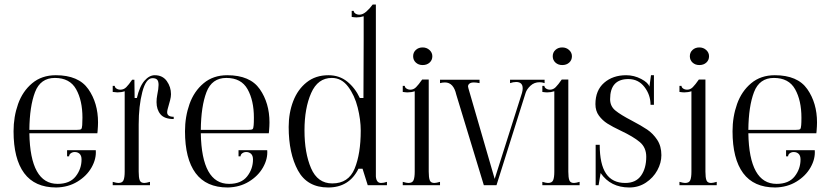

<svg xmlns="http://www.w3.org/2000/svg" viewBox="-20 -820 3672 850"><path d="M40 -239Q40 -303 60 -359.5Q80 -416 122.5 -451.5Q165 -487 227 -487Q328 -487 371 -425.5Q414 -364 414 -278Q414 -263 412 -239L411 -230H110Q114 -6 235 -6Q289 -6 315 -39Q341 -72 341 -114Q341 -131 332.5 -139Q324 -147 311 -147Q301 -147 293.5 -141.5Q286 -136 286 -128H277V-155H404Q407 -117 385.5 -79Q364 -41 323 -16Q282 9 229 10Q134 10 87 -53.5Q40 -117 40 -239ZM344 -266Q345 -277 345 -299Q345 -375 317 -425Q289 -475 223 -475Q159 -475 135 -412Q111 -349 110 -245H318Q336 -245 339.5 -248.5Q343 -252 344 -266Z M728 -358Q720 -332 720 -323Q720 -303 749 -303V-293Q708 -293 690.5 -314Q673 -335 673 -368Q673 -384 676 -399Q682 -428 682 -444Q682 -461 675.5 -467.5Q669 -474 655 -474Q626 -474 610 -412.5Q594 -351 594 -269V-60Q594 -34 598.5 -22Q603 -10 619 -10Q627 -10 644 -15V0H479V-15Q496 -10 504 -10Q522 -10 527 -22.5Q532 -35 532 -60V-416Q517 -411 500 -411Q493 -411 479 -413V-440H488Q488 -433 495.5 -428Q503 -423 513 -423Q528 -423 539 -434Q550 -445 565 -467H575L576 -386H586Q598 -438 619.5 -462.5Q641 -487 665 -487Q700 -487 718.5 -461Q737 -435 737 -403Q737 -391 733 -376Q729 -361 728 -358Z M799 -239Q799 -303 819 -359.5Q839 -416 881.5 -451.5Q924 -487 986 -487Q1087 -487 1130 -425.5Q1173 -364 1173 -278Q1173 -263 1171 -239L1170 -230H869Q873 -6 994 -6Q1048 -6 1074 -39Q1100 -72 1100 -114Q1100 -131 1091.5 -139Q1083 -147 1070 -147Q1060 -147 1052.5 -141.5Q1045 -136 1045 -128H1036V-155H1163Q1166 -117 1144.5 -79Q1123 -41 1082 -16Q1041 9 988 10Q893 10 846 -53.5Q799 -117 799 -239ZM1103 -266Q1104 -277 1104 -299Q1104 -375 1076 -425Q1048 -475 982 -475Q918 -475 894 -412Q870 -349 869 -245H1077Q1095 -245 1098.5 -248.5Q1102 -252 1103 -266Z M1258 -258Q1258 -320 1278 -372Q1298 -424 1337.5 -455.5Q1377 -487 1434 -487Q1482 -487 1517 -459Q1552 -431 1573 -386H1589L1590 -647V-748Q1575 -743 1558 -743Q1551 -743 1537 -745V-772H1546Q1546 -765 1553.5 -760Q1561 -755 1571 -755Q1586 -755 1601.5 -768.5Q1617 -782 1630 -800H1644V-39Q1646 -10 1667 -10Q1679 -10 1693 -15V0H1608L1585 -73H1567Q1526 10 1433 10Q1340 10 1299 -65.5Q1258 -141 1258 -258ZM1577 -242Q1577 -290 1563.5 -344Q1550 -398 1521 -436.5Q1492 -475 1449 -475Q1387 -475 1357.5 -408Q1328 -341 1328 -243Q1328 -143 1357 -75.5Q1386 -8 1451 -8Q1523 -8 1550 -73.5Q1577 -139 1577 -242Z M1809 -571Q1809 -588 1821 -599Q1833 -610 1851 -610Q1869 -610 1881.5 -598.5Q1894 -587 1894 -571Q1894 -554 1882 -543Q1870 -532 1851 -532Q1833 -532 1821 -543Q1809 -554 1809 -571ZM1788 -10Q1806 -10 1811 -22.5Q1816 -35 1816 -60V-416Q1801 -411 1784 -411Q1777 -411 1763 -413V-440H1772Q1772 -433 1779.5 -428Q1787 -423 1797 -423Q1811 -423 1822 -434Q1833 -445 1849 -468H1878V-60Q1878 -34 1882.5 -22Q1887 -10 1903 -10Q1911 -10 1928 -15V0H1763V-15Q1780 -10 1788 -10Z M2391 -467V-452Q2380 -456 2369 -456Q2345 -456 2328.5 -440.5Q2312 -425 2307 -409L2178 0H2122L2000 -401Q1988 -455 1950 -455Q1939 -455 1928 -452V-467H2103V-452Q2088 -455 2078 -455Q2065 -455 2058.5 -450Q2052 -445 2052 -437Q2052 -434 2054 -428L2170 -28L2291 -409Q2294 -420 2294 -429Q2294 -457 2265 -457Q2252 -457 2238 -452V-467Z M2427 -571Q2427 -588 2439 -599Q2451 -610 2469 -610Q2487 -610 2499.5 -598.5Q2512 -587 2512 -571Q2512 -554 2500 -543Q2488 -532 2469 -532Q2451 -532 2439 -543Q2427 -554 2427 -571ZM2406 -10Q2424 -10 2429 -22.5Q2434 -35 2434 -60V-416Q2419 -411 2402 -411Q2395 -411 2381 -413V-440H2390Q2390 -433 2397.5 -428Q2405 -423 2415 -423Q2429 -423 2440 -434Q2451 -445 2467 -468H2496V-60Q2496 -34 2500.5 -22Q2505 -10 2521 -10Q2529 -10 2546 -15V0H2381V-15Q2398 -10 2406 -10Z M2639 -54 2630 0H2617V-179H2635Q2635 -93 2663 -51.5Q2691 -10 2748 -10Q2795 -10 2818 -42.5Q2841 -75 2841 -126Q2841 -167 2812.5 -191Q2784 -215 2729 -241Q2691 -259 2669 -273Q2647 -287 2631.5 -308Q2616 -329 2616 -359Q2616 -420 2654.5 -453.5Q2693 -487 2752 -487Q2787 -487 2818.5 -470.5Q2850 -454 2855 -436L2862 -487H2875V-356H2860Q2860 -400 2833 -435Q2806 -470 2762 -470Q2681 -470 2681 -381Q2681 -350 2704 -331Q2727 -312 2777 -286Q2819 -264 2845 -246.5Q2871 -229 2889.5 -201Q2908 -173 2908 -133Q2908 -99 2890 -66Q2872 -33 2839.5 -11.5Q2807 10 2766 10Q2683 10 2639 -54Z M3034 -571Q3034 -588 3046 -599Q3058 -610 3076 -610Q3094 -610 3106.5 -598.5Q3119 -587 3119 -571Q3119 -554 3107 -543Q3095 -532 3076 -532Q3058 -532 3046 -543Q3034 -554 3034 -571ZM3013 -10Q3031 -10 3036 -22.5Q3041 -35 3041 -60V-416Q3026 -411 3009 -411Q3002 -411 2988 -413V-440H2997Q2997 -433 3004.5 -428Q3012 -423 3022 -423Q3036 -423 3047 -434Q3058 -445 3074 -468H3103V-60Q3103 -34 3107.5 -22Q3112 -10 3128 -10Q3136 -10 3153 -15V0H2988V-15Q3005 -10 3013 -10Z M3223 -239Q3223 -303 3243 -359.5Q3263 -416 3305.5 -451.5Q3348 -487 3410 -487Q3511 -487 3554 -425.5Q3597 -364 3597 -278Q3597 -263 3595 -239L3594 -230H3293Q3297 -6 3418 -6Q3472 -6 3498 -39Q3524 -72 3524 -114Q3524 -131 3515.5 -139Q3507 -147 3494 -147Q3484 -147 3476.5 -141.5Q3469 -136 3469 -128H3460V-155H3587Q3590 -117 3568.5 -79Q3547 -41 3506 -16Q3465 9 3412 10Q3317 10 3270 -53.5Q3223 -117 3223 -239ZM3527 -266Q3528 -277 3528 -299Q3528 -375 3500 -425Q3472 -475 3406 -475Q3342 -475 3318 -412Q3294 -349 3293 -245H3501Q3519 -245 3522.5 -248.5Q3526 -252 3527 -266Z"/></svg>

Font: Viaoda Libre
Style: Regular
Weight: 400
Designer: Gydient
Version: Version 2.000